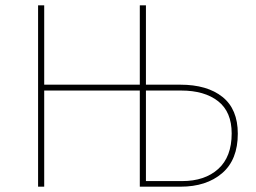

<svg xmlns="http://www.w3.org/2000/svg" viewBox="-20 -701 962 721"><path d="M528 -21H664Q749 -21 799.5 -66.5Q850 -112 850 -200Q850 -281 799 -321Q748 -361 660 -361H528ZM528 -383H657Q758 -383 815.5 -337Q873 -291 873 -199Q873 -101 814 -50.5Q755 0 658 0H505V-361H146V0H123V-681H146V-383H505V-681H528Z"/></svg>

Font: FiraSans
Style: Regular
Weight: 150
Designer: Carrois Corporate & Edenspiekermann AG
Foundry: Carrois Corporate GbR & Edenspiekermann AG
Version: Version 3.106;PS 003.106;hotconv 1.0.70;makeotf.lib2.5.58329